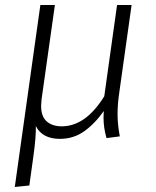

<svg xmlns="http://www.w3.org/2000/svg" viewBox="-20 -543 621 766"><path d="M449 -87Q449 -46 458 1L405 8Q393 -33 393 -74L394 -100Q358 -49 315.5 -19Q273 11 219 11Q149 11 123 -40Q124 4 113 82L97 197L39 203L141 -523H199L146 -148Q144 -128 144 -121Q144 -78 166.5 -58.5Q189 -39 226 -39Q322 -39 396 -159L447 -523H505L456 -175Q449 -129 449 -87Z"/></svg>

Font: FiraGO Light
Style: Italic
Weight: 300
Italic angle: -8°
Designer: bBox Type GmbH
Foundry: bBox Type GmbH
Version: Version 1.001